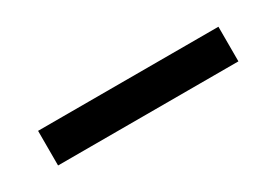

<svg xmlns="http://www.w3.org/2000/svg" viewBox="-8 -183 663 461"><g transform="rotate(-30 323.5 48.0)"><path d="M74 0V96H574V0Z"/></g></svg>

Font: Oakes Bold
Style: Regular
Weight: 700
Designer: Samuel Oakes
Foundry: Samuel Oakes
Version: Version 1.003;PS 001.003;hotconv 1.0.88;makeotf.lib2.5.64775